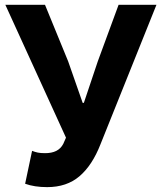

<svg xmlns="http://www.w3.org/2000/svg" viewBox="-20 -762 669 796"><path d="M84.2 -0.2 113 -136.6Q125.4 -131.8 136.6 -129.4Q147.8 -127 167.2 -127Q194.2 -127 212.9 -136.2Q231.6 -145.4 242.2 -165.4L253.6 -191.2L2.2 -742H166.6L262.6 -507.6L322.8 -335.4H327.6L385.4 -507.6L471.6 -742H628.6L396.4 -163.4Q362.4 -76.4 309.5 -31.3Q256.6 13.8 175.6 13.8Q122.8 13.8 84.2 -0.2Z"/></svg>

Font: 寒蝉端黑体 Light
Style: Regular
Weight: 300
Designer: ChillDuanSans {Warren2060}; 
Source Han Sans {Ryoko NISHIZUKA 西塚涼子 (kana, bopomofo & ideographs); Paul D. Hunt (Latin, G
Foundry: ChillType&Adobe
Version: Version 1.300;Glyphs 3.3 (3306)